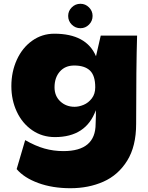

<svg xmlns="http://www.w3.org/2000/svg" viewBox="-20 -734 784 1014"><path d="M512 -546H704Q699 -382 699 -80Q699 39 651.5 115Q604 191 526 225.5Q448 260 352 260Q257 260 182 232.5Q107 205 68 159L113 6Q167 37 215 50.5Q263 64 315 64Q485 64 485 -80Q485 -101 486 -110Q486 -116 486.5 -126Q487 -136 486 -152Q435 -10 270 -10Q203 -10 150.5 -46Q98 -82 69 -143.5Q40 -205 40 -279Q40 -355 69 -418.5Q98 -482 150 -519Q202 -556 267 -556Q436 -556 487 -437ZM483 -273Q483 -335 455 -361.5Q427 -388 372 -388Q324 -388 296 -356Q268 -324 268 -273Q268 -227 298.5 -198.5Q329 -170 374 -170Q397 -170 422 -180.5Q447 -191 465 -214.5Q483 -238 483 -273ZM340 -650Q340 -676 359 -695Q378 -714 405 -714Q431 -714 450 -695Q469 -676 469 -650Q469 -623 450 -604Q431 -585 405 -585Q378 -585 359 -604Q340 -623 340 -650Z"/></svg>

Font: Mantou Sans
Style: Regular
Weight: 400
Designer: Mant0u / artakana
Foundry: Mant0u / artakana
Version: Version 1.001;October 22, 2023;FontCreator 14.0.0.2901 64-bi